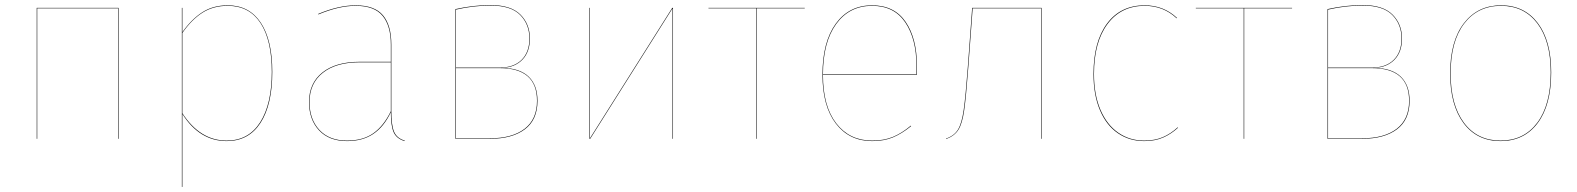

<svg xmlns="http://www.w3.org/2000/svg" viewBox="-20 -548 6224 758"><path d="M446 -515H127V0H125V-517H448V0H446Z M1055 -264Q1055 -135 1008.5 -63Q962 9 875 9Q768 9 700 -98V190H698V-517H700V-421Q736 -472 778.5 -499.5Q821 -527 879 -527Q964 -527 1009.5 -458.5Q1055 -390 1055 -264ZM1053 -264Q1053 -389 1008.5 -457Q964 -525 879 -525Q822 -525 779.5 -498Q737 -471 700 -418V-101Q770 7 875 7Q961 7 1007 -65Q1053 -137 1053 -264Z M1578 7 1577 9Q1545 -1 1534 -26Q1523 -51 1523 -105Q1496 -48 1454 -19.5Q1412 9 1350 9Q1279 9 1239.5 -33.5Q1200 -76 1200 -145Q1200 -220 1253 -262Q1306 -304 1399 -304H1523V-372Q1523 -446 1490.5 -485.5Q1458 -525 1384 -525Q1318 -525 1237 -491L1236 -493Q1317 -527 1384 -527Q1459 -527 1492 -487.5Q1525 -448 1525 -372V-110Q1525 -53 1536 -27.5Q1547 -2 1578 7ZM1523 -109V-302H1399Q1307 -302 1254.5 -260.5Q1202 -219 1202 -145Q1202 -77 1241 -35Q1280 7 1350 7Q1413 7 1454 -22Q1495 -51 1523 -109Z M2102 -150Q2102 -75 2052 -37.5Q2002 0 1914 0H1778V-512Q1849 -528 1917 -528Q1997 -528 2034.5 -490.5Q2072 -453 2072 -396Q2072 -343 2042.5 -312.5Q2013 -282 1963 -280Q2032 -279 2067 -245.5Q2102 -212 2102 -150ZM1780 -510V-281H1951Q2008 -281 2039 -311.5Q2070 -342 2070 -396Q2070 -452 2033.5 -489Q1997 -526 1917 -526Q1849 -526 1780 -510ZM2100 -150Q2100 -279 1953 -279H1780V-2H1914Q2002 -2 2051 -39.5Q2100 -77 2100 -150Z M2637 0H2635V-394V-515L2310 0H2307V-517H2309V-121V-2L2634 -517H2637Z M3157 -515H2968V0H2966V-515H2777V-517H3157Z M3599 -252H3229Q3229 -129 3281.5 -61Q3334 7 3423 7Q3470 7 3505 -7.5Q3540 -22 3576 -52L3577 -50Q3540 -20 3505 -5.5Q3470 9 3423 9Q3333 9 3280 -60Q3227 -129 3227 -253Q3227 -382 3279.5 -454.5Q3332 -527 3423 -527Q3511 -527 3555.5 -461.5Q3600 -396 3600 -288Q3600 -266 3599 -252ZM3598 -288Q3598 -394 3554 -459.5Q3510 -525 3423 -525Q3333 -525 3281 -453Q3229 -381 3229 -254H3597Q3598 -267 3598 -288Z M4092 -517V0H4090V-515H3820L3803 -285Q3794 -165 3786.5 -112.5Q3779 -60 3763.5 -35.5Q3748 -11 3715 1V-1Q3747 -12 3762 -36.5Q3777 -61 3784.5 -113.5Q3792 -166 3801 -285L3818 -517Z M4627 -477 4625 -476Q4573 -525 4499 -525Q4406 -525 4352.5 -453.5Q4299 -382 4299 -256Q4299 -174 4324.5 -114.5Q4350 -55 4395 -24Q4440 7 4497 7Q4539 7 4570.5 -6.5Q4602 -20 4629 -45L4631 -44Q4604 -19 4572 -5Q4540 9 4497 9Q4439 9 4393.5 -22Q4348 -53 4322.5 -113Q4297 -173 4297 -256Q4297 -383 4350.5 -455Q4404 -527 4499 -527Q4574 -527 4627 -477Z M5081 -515H4892V0H4890V-515H4701V-517H5081Z M5545 -150Q5545 -75 5495 -37.5Q5445 0 5357 0H5221V-512Q5292 -528 5360 -528Q5440 -528 5477.5 -490.5Q5515 -453 5515 -396Q5515 -343 5485.5 -312.5Q5456 -282 5406 -280Q5475 -279 5510 -245.5Q5545 -212 5545 -150ZM5223 -510V-281H5394Q5451 -281 5482 -311.5Q5513 -342 5513 -396Q5513 -452 5476.5 -489Q5440 -526 5360 -526Q5292 -526 5223 -510ZM5543 -150Q5543 -279 5396 -279H5223V-2H5357Q5445 -2 5494 -39.5Q5543 -77 5543 -150Z M6104 -262Q6104 -133 6050.5 -62Q5997 9 5904 9Q5811 9 5758 -62Q5705 -133 5705 -258Q5705 -386 5759.5 -456.5Q5814 -527 5906 -527Q5998 -527 6051 -457Q6104 -387 6104 -262ZM5707 -258Q5707 -134 5759.5 -63.5Q5812 7 5904 7Q5996 7 6049 -63.5Q6102 -134 6102 -262Q6102 -386 6049.5 -455.5Q5997 -525 5906 -525Q5814 -525 5760.5 -455Q5707 -385 5707 -258Z"/></svg>

Font: FiraGO Two
Style: Regular
Weight: 100
Designer: bBox Type
Foundry: bBox Type GmbH
Version: Version 1.001